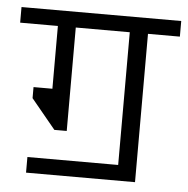

<svg xmlns="http://www.w3.org/2000/svg" viewBox="-67 -498 576 588"><g transform="rotate(5 221.5 -204.0)"><path d="M369 -408V48H34V0H313V-408H147V-90H109L34 -181V-215H92V-408H-24V-456H467V-408Z"/></g></svg>

Font: Cambay Devanagari
Style: Regular
Weight: 400
Designer: Pooja Saxena
Foundry: Pooja Saxena
Version: Version 1.180;PS 001.180;hotconv 1.0.70;makeotf.lib2.5.58329